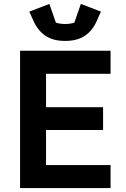

<svg xmlns="http://www.w3.org/2000/svg" viewBox="-20 -956 640 976"><path d="M542 0H82V-698H542V-581H214V-411H504V-295H214V-117H542ZM311 -748Q249 -748 210.5 -774.5Q172 -801 150 -850L129 -897L231 -936L264 -841Q272 -838 285 -836Q298 -834 311 -834Q324 -834 337 -836Q350 -838 358 -841L391 -936L493 -897L472 -850Q451 -801 412 -774.5Q373 -748 311 -748Z"/></svg>

Font: IBM Plex Sans SemiBold
Style: Regular
Weight: 600
Designer: Mike Abbink, Paul van der Laan, Pieter van Rosmalen
Foundry: Bold Monday
Version: Version 3.201